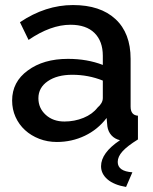

<svg xmlns="http://www.w3.org/2000/svg" viewBox="-20 -552 604 760"><path d="M446 89Q446 68 465 47Q484 26 526 0V-94Q497 -96 497 -130V-319Q497 -421 437 -476.5Q377 -532 269 -532Q160 -532 59 -464L93 -394Q181 -454 259 -454Q321 -454 354 -421.5Q387 -389 387 -331V-295Q325 -319 249 -319Q152 -319 90 -273Q28 -228 28 -154Q28 -119 41.5 -89Q55 -59 79 -37Q103 -15 135.5 -2.5Q168 10 205 10Q264 10 315.5 -14.5Q367 -39 402 -85L405 -52Q408 -31 421 -16.5Q434 -2 455 3Q380 53 380 106Q380 136 405.5 158Q431 180 479 188L504 130Q446 126 446 89ZM132 -163Q132 -205 169 -230.5Q206 -256 266 -256Q330 -256 387 -233V-164Q387 -144 366 -126Q346 -100 310.5 -85.5Q275 -71 235 -71Q190 -71 161 -97.5Q132 -124 132 -163Z"/></svg>

Font: RT Raleway SemiBold
Style: Regular
Weight: 400
Designer: Matt McInerney, Pablo Impallari, Rodrigo Fuenzalida — Edited by Milan Moffatt in April 2016
Foundry: Matt McInerney, Pablo Impallari, Rodrigo Fuenzalida — Edited by Milan Moffatt in April 2016
Version: Version 3.001